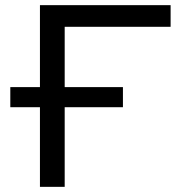

<svg xmlns="http://www.w3.org/2000/svg" viewBox="-20 -725 713 745"><path d="M135 0V-309H20V-387H135V-705H642V-621H231V-387H457V-309H231V0Z"/></svg>

Font: Nunito Sans 7pt SemiExpanded
Style: Regular
Weight: 400
Width: 6
Designer: Vernon Adams
Foundry: Vernon Adams
Version: Version 3.101;gftools[0.9.27]